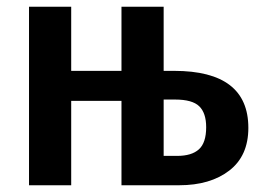

<svg xmlns="http://www.w3.org/2000/svg" viewBox="-20 -549 775 569"><path d="M496 -339Q716 -339 716 -170Q716 -87 659.5 -43.5Q603 0 511 0H340V-250H191V0H66V-529H191V-339H340V-529H465V-339ZM505 -87Q548 -87 569.5 -106.5Q591 -126 591 -172Q591 -214 570.5 -234Q550 -254 499 -254H465V-87Z"/></svg>

Font: Fira Sans Condensed Medium
Style: Regular
Weight: 500
Width: 3
Designer: Carrois Corporate & Edenspiekermann AG
Foundry: Carrois Corporate GbR & Edenspiekermann AG
Version: Version 4.203;PS 004.203;hotconv 1.0.88;makeotf.lib2.5.64775